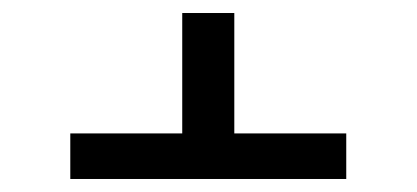

<svg xmlns="http://www.w3.org/2000/svg" viewBox="-20 -580 640 295"><path d="M88 -305V-375H260V-560H340V-375H512V-305Z"/></svg>

Font: Iosevka Extended
Style: Regular
Weight: 400
Width: 7
Monospace: yes
Designer: Belleve Invis
Foundry: Belleve Invis
Version: Version 32.5.0; ttfautohint (v1.8.4)